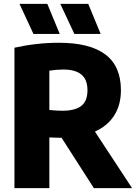

<svg xmlns="http://www.w3.org/2000/svg" viewBox="-20 -970 704 990"><path d="M464 0 297.5 -259.5Q282 -259.5 257 -260.5Q242 -261.5 234.5 -261.5V0H54.5V-724Q169 -749.5 283.5 -749.5Q443.5 -749.5 523.5 -689Q603.5 -628.5 603.5 -505Q603.5 -428.5 568.8 -374.5Q534 -320.5 469.5 -291.5L661 0ZM234.5 -403Q270.5 -399 301.5 -399Q367 -399 399 -423.8Q431 -448.5 431 -504.5Q431 -559.5 399.8 -585.5Q368.5 -611.5 306.5 -611.5Q270.5 -611.5 234.5 -605.5ZM152.5 -795 80.5 -950H224L288 -795ZM363.5 -795 291 -950H435L499 -795Z"/></svg>

Font: Encode Sans Semi Condensed ExBd
Style: Regular
Weight: 800
Width: 4
Designer: Multiple Designers
Foundry: Impallari Type
Version: Version 2.000